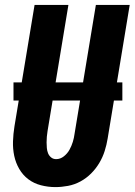

<svg xmlns="http://www.w3.org/2000/svg" viewBox="-20 -755 549 783"><path d="M206 8Q176 8 147 0.5Q118 -7 95.5 -24Q73 -41 58.5 -66Q44 -91 38 -119.5Q32 -148 33 -178.5Q34 -209 39 -240L121 -735H259L174 -221Q172 -209 171 -197.5Q170 -186 170 -174.5Q170 -163 171 -151.5Q172 -140 176 -130Q180 -120 188.5 -113Q197 -106 209 -106Q226 -106 240.5 -117.5Q255 -129 263.5 -144.5Q272 -160 277 -176.5Q282 -193 284 -209L371 -735H509L419 -190Q415 -165 407 -139.5Q399 -114 385 -90.5Q371 -67 351.5 -47.5Q332 -28 308 -15Q284 -2 257.5 3Q231 8 206 8ZM35 -345V-419H479V-345Z"/></svg>

Font: Iosevka Curly Heavy Oblique
Style: Regular
Weight: 900
Italic angle: -9°
Monospace: yes
Designer: Belleve Invis
Foundry: Belleve Invis
Version: Version 11.1.0; ttfautohint (v1.8.3)